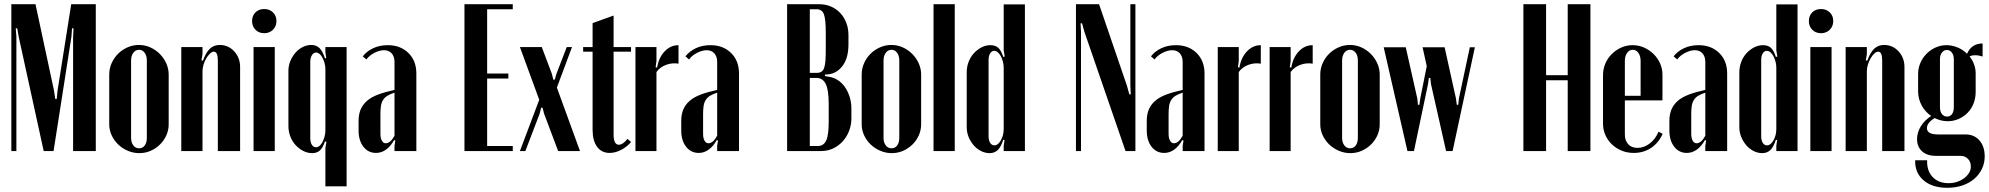

<svg xmlns="http://www.w3.org/2000/svg" viewBox="-20 -719 9468 914"><path d="M436 0H328V-544L330 -584H323L320 -544L235 0H188L69 -544L62 -584H55L58 -544V0H34V-699H149L237 -288L243 -248H250L254 -288L319 -699H436Z M641 -505Q670 -505 695.5 -493.5Q721 -482 740.5 -462.5Q760 -443 771.5 -417.5Q783 -392 783 -364V-127Q783 -100 772 -75Q761 -50 741.5 -31Q722 -12 697 -1Q672 10 643 10Q615 10 589 -1Q563 -12 543 -31Q523 -50 511.5 -75Q500 -100 500 -127V-364Q500 -393 511.5 -418.5Q523 -444 542 -463Q561 -482 587 -493.5Q613 -505 641 -505ZM642 -482Q625 -482 614.5 -467.5Q604 -453 604 -431V-63Q604 -41 614.5 -27Q625 -13 642 -13Q659 -13 669 -26.5Q679 -40 679 -63V-431Q679 -454 668.5 -468Q658 -482 642 -482Z M946 -430Q960 -469 979 -487Q998 -505 1026 -505Q1067 -505 1095 -474.5Q1123 -444 1123 -400V0H1017V-431Q1017 -473 998 -473Q989 -473 979.5 -464Q970 -455 962 -441.5Q954 -428 949 -411.5Q944 -395 944 -380V0H843V-495H944V-461L939 -432Z M1180 -619Q1180 -644 1196 -660Q1212 -676 1238 -676Q1263 -676 1279.5 -660Q1296 -644 1296 -619Q1296 -594 1279.5 -577.5Q1263 -561 1238 -561Q1212 -561 1196 -577.5Q1180 -594 1180 -619ZM1288 -495V0H1187V-495Z M1529 -495H1630V168H1529V-15L1534 -44L1527 -46Q1517 -15 1502.5 -2.5Q1488 10 1466 10Q1444 10 1423.5 -0.5Q1403 -11 1387 -28.5Q1371 -46 1362 -69.5Q1353 -93 1353 -119V-382Q1353 -406 1362 -428Q1371 -450 1386 -467.5Q1401 -485 1421 -495Q1441 -505 1462 -505Q1485 -505 1500.5 -490.5Q1516 -476 1527 -441L1533 -443L1529 -470ZM1529 -390Q1529 -405 1525 -419Q1521 -433 1515 -444.5Q1509 -456 1501 -462.5Q1493 -469 1485 -469Q1473 -469 1465 -456.5Q1457 -444 1457 -424V-62Q1457 -42 1464.5 -30Q1472 -18 1484 -18Q1493 -18 1501 -24.5Q1509 -31 1515 -42.5Q1521 -54 1525 -68.5Q1529 -83 1529 -98Z M1687 -143Q1687 -174 1696.5 -197Q1706 -220 1726 -238Q1746 -256 1779 -268.5Q1812 -281 1858 -291V-424Q1858 -450 1844.5 -465Q1831 -480 1808 -480Q1787 -480 1762.5 -467.5Q1738 -455 1724 -436L1707 -451Q1727 -476 1757.5 -490Q1788 -504 1826 -504Q1886 -504 1924 -467Q1962 -430 1962 -369V0H1858V-25L1862 -50L1856 -52Q1840 -23 1818 -7Q1796 9 1770 9Q1733 9 1710 -20.5Q1687 -50 1687 -98ZM1816 -37Q1839 -37 1858 -73V-278Q1837 -271 1824 -263Q1811 -255 1803.5 -243Q1796 -231 1793.5 -215Q1791 -199 1791 -176V-82Q1791 -61 1798 -49Q1805 -37 1816 -37Z M2421 -699V-675H2299V-369H2400V-345H2299V-24H2421V0H2191V-699Z M2559 -495 2607 -368 2614 -340H2621L2629 -368L2678 -495H2703L2631 -302L2741 0H2637L2570 -178L2563 -206H2556L2549 -178L2481 0H2455L2547 -244L2455 -495Z M2882 9Q2844 9 2822.5 -20Q2801 -49 2801 -101V-473H2756V-495H2801V-609L2901 -645V-495H2984V-473H2901V-78Q2901 -30 2926 -30Q2945 -30 2967 -58L2984 -43Q2965 -20 2937 -5.5Q2909 9 2882 9Z M3105 -495V-428L3101 -399L3108 -397Q3116 -445 3144 -474.5Q3172 -504 3210 -504V-416Q3179 -421 3150 -410Q3121 -399 3105 -376V0H3005V-495Z M3223 -143Q3223 -174 3232.5 -197Q3242 -220 3262 -238Q3282 -256 3315 -268.5Q3348 -281 3394 -291V-424Q3394 -450 3380.5 -465Q3367 -480 3344 -480Q3323 -480 3298.5 -467.5Q3274 -455 3260 -436L3243 -451Q3263 -476 3293.5 -490Q3324 -504 3362 -504Q3422 -504 3460 -467Q3498 -430 3498 -369V0H3394V-25L3398 -50L3392 -52Q3376 -23 3354 -7Q3332 9 3306 9Q3269 9 3246 -20.5Q3223 -50 3223 -98ZM3352 -37Q3375 -37 3394 -73V-278Q3373 -271 3360 -263Q3347 -255 3339.5 -243Q3332 -231 3329.5 -215Q3327 -199 3327 -176V-82Q3327 -61 3334 -49Q3341 -37 3352 -37Z M4019 -508Q4019 -444 3992 -407Q3965 -370 3923 -365L3907 -364V-357L3923 -354Q3947 -351 3967 -338.5Q3987 -326 4001.5 -305.5Q4016 -285 4024.5 -258.5Q4033 -232 4033 -202V-155Q4033 -125 4022.5 -97Q4012 -69 3993 -47.5Q3974 -26 3947.5 -13Q3921 0 3889 0H3727V-699H3879Q3910 -699 3935.5 -688Q3961 -677 3979.5 -657.5Q3998 -638 4008.5 -611Q4019 -584 4019 -552ZM3867 -372Q3881 -372 3890 -377.5Q3899 -383 3903.5 -396.5Q3908 -410 3909.5 -431.5Q3911 -453 3911 -485V-564Q3911 -628 3902 -651.5Q3893 -675 3867 -675H3835V-372ZM3925 -224Q3925 -292 3910.5 -320Q3896 -348 3867 -348H3835V-24H3874Q3900 -24 3912.5 -49Q3925 -74 3925 -141Z M4223 -505Q4252 -505 4277.5 -493.5Q4303 -482 4322.5 -462.5Q4342 -443 4353.5 -417.5Q4365 -392 4365 -364V-127Q4365 -100 4354 -75Q4343 -50 4323.5 -31Q4304 -12 4279 -1Q4254 10 4225 10Q4197 10 4171 -1Q4145 -12 4125 -31Q4105 -50 4093.5 -75Q4082 -100 4082 -127V-364Q4082 -393 4093.5 -418.5Q4105 -444 4124 -463Q4143 -482 4169 -493.5Q4195 -505 4223 -505ZM4224 -482Q4207 -482 4196.5 -467.5Q4186 -453 4186 -431V-63Q4186 -41 4196.5 -27Q4207 -13 4224 -13Q4241 -13 4251 -26.5Q4261 -40 4261 -63V-431Q4261 -454 4250.5 -468Q4240 -482 4224 -482Z M4424 -699H4525V0H4424Z M4762 -52 4756 -54Q4745 -19 4729.5 -4.5Q4714 10 4691 10Q4670 10 4650 0Q4630 -10 4615 -27.5Q4600 -45 4591 -67Q4582 -89 4582 -113V-375Q4582 -401 4591 -424.5Q4600 -448 4616 -465.5Q4632 -483 4652.5 -493.5Q4673 -504 4695 -504Q4718 -504 4732 -491.5Q4746 -479 4756 -448L4763 -450L4758 -479V-698H4859V0H4758V-25ZM4758 -397Q4758 -412 4754 -426.5Q4750 -441 4744 -452Q4738 -463 4730 -470Q4722 -477 4713 -477Q4701 -477 4693.5 -465Q4686 -453 4686 -433V-71Q4686 -51 4693.5 -39Q4701 -27 4714 -27Q4731 -27 4744.5 -51Q4758 -75 4758 -105Z M5345 -310 5356 -270H5363L5361 -310V-699H5385V0H5338L5142 -568L5131 -608H5124L5126 -568V0H5102V-699H5212Z M5439 -143Q5439 -174 5448.5 -197Q5458 -220 5478 -238Q5498 -256 5531 -268.5Q5564 -281 5610 -291V-424Q5610 -450 5596.5 -465Q5583 -480 5560 -480Q5539 -480 5514.5 -467.5Q5490 -455 5476 -436L5459 -451Q5479 -476 5509.5 -490Q5540 -504 5578 -504Q5638 -504 5676 -467Q5714 -430 5714 -369V0H5610V-25L5614 -50L5608 -52Q5592 -23 5570 -7Q5548 9 5522 9Q5485 9 5462 -20.5Q5439 -50 5439 -98ZM5568 -37Q5591 -37 5610 -73V-278Q5589 -271 5576 -263Q5563 -255 5555.5 -243Q5548 -231 5545.5 -215Q5543 -199 5543 -176V-82Q5543 -61 5550 -49Q5557 -37 5568 -37Z M5877 -495V-428L5873 -399L5880 -397Q5888 -445 5916 -474.5Q5944 -504 5982 -504V-416Q5951 -421 5922 -410Q5893 -399 5877 -376V0H5777V-495Z M6124 -495V-428L6120 -399L6127 -397Q6135 -445 6163 -474.5Q6191 -504 6229 -504V-416Q6198 -421 6169 -410Q6140 -399 6124 -376V0H6024V-495Z M6406 -505Q6435 -505 6460.5 -493.5Q6486 -482 6505.5 -462.5Q6525 -443 6536.5 -417.5Q6548 -392 6548 -364V-127Q6548 -100 6537 -75Q6526 -50 6506.5 -31Q6487 -12 6462 -1Q6437 10 6408 10Q6380 10 6354 -1Q6328 -12 6308 -31Q6288 -50 6276.5 -75Q6265 -100 6265 -127V-364Q6265 -393 6276.5 -418.5Q6288 -444 6307 -463Q6326 -482 6352 -493.5Q6378 -505 6406 -505ZM6407 -482Q6390 -482 6379.5 -467.5Q6369 -453 6369 -431V-63Q6369 -41 6379.5 -27Q6390 -13 6407 -13Q6424 -13 6434 -26.5Q6444 -40 6444 -63V-431Q6444 -454 6433.5 -468Q6423 -482 6407 -482Z M6567 -494H6672L6727 -250L6730 -220H6737L6741 -250L6772 -404L6752 -494H6857L6911 -250L6915 -220H6922L6925 -250L6977 -494H7001L6895 0H6864L6792 -319L6789 -348H6782L6778 -319L6711 0H6680Z M7340 -699V-361H7443V-699H7551V0H7443V-337H7340V0H7232V-699Z M7611 -361Q7611 -390 7622 -416Q7633 -442 7652.5 -461.5Q7672 -481 7697.5 -492.5Q7723 -504 7752 -504Q7781 -504 7806.5 -492.5Q7832 -481 7851.5 -462Q7871 -443 7882.5 -417.5Q7894 -392 7894 -363V-241H7715V-79Q7715 -50 7731 -32.5Q7747 -15 7775 -15Q7806 -15 7833.5 -36Q7861 -57 7875 -92L7895 -82Q7876 -39 7840 -15Q7804 9 7757 9Q7726 9 7699.5 -2Q7673 -13 7653.5 -31.5Q7634 -50 7622.5 -75.5Q7611 -101 7611 -131ZM7790 -263V-429Q7790 -452 7779.5 -467Q7769 -482 7753 -482Q7736 -482 7725.5 -467Q7715 -452 7715 -429V-263Z M7927 -143Q7927 -174 7936.5 -197Q7946 -220 7966 -238Q7986 -256 8019 -268.5Q8052 -281 8098 -291V-424Q8098 -450 8084.5 -465Q8071 -480 8048 -480Q8027 -480 8002.5 -467.5Q7978 -455 7964 -436L7947 -451Q7967 -476 7997.5 -490Q8028 -504 8066 -504Q8126 -504 8164 -467Q8202 -430 8202 -369V0H8098V-25L8102 -50L8096 -52Q8080 -23 8058 -7Q8036 9 8010 9Q7973 9 7950 -20.5Q7927 -50 7927 -98ZM8056 -37Q8079 -37 8098 -73V-278Q8077 -271 8064 -263Q8051 -255 8043.5 -243Q8036 -231 8033.5 -215Q8031 -199 8031 -176V-82Q8031 -61 8038 -49Q8045 -37 8056 -37Z M8440 -52 8434 -54Q8423 -19 8407.5 -4.5Q8392 10 8369 10Q8348 10 8328 0Q8308 -10 8293 -27.5Q8278 -45 8269 -67Q8260 -89 8260 -113V-375Q8260 -401 8269 -424.5Q8278 -448 8294 -465.5Q8310 -483 8330.5 -493.5Q8351 -504 8373 -504Q8396 -504 8410 -491.5Q8424 -479 8434 -448L8441 -450L8436 -479V-698H8537V0H8436V-25ZM8436 -397Q8436 -412 8432 -426.5Q8428 -441 8422 -452Q8416 -463 8408 -470Q8400 -477 8391 -477Q8379 -477 8371.5 -465Q8364 -453 8364 -433V-71Q8364 -51 8371.5 -39Q8379 -27 8392 -27Q8409 -27 8422.5 -51Q8436 -75 8436 -105Z M8591 -619Q8591 -644 8607 -660Q8623 -676 8649 -676Q8674 -676 8690.5 -660Q8707 -644 8707 -619Q8707 -594 8690.5 -577.5Q8674 -561 8649 -561Q8623 -561 8607 -577.5Q8591 -594 8591 -619ZM8699 -495V0H8598V-495Z M8869 -430Q8883 -469 8902 -487Q8921 -505 8949 -505Q8990 -505 9018 -474.5Q9046 -444 9046 -400V0H8940V-431Q8940 -473 8921 -473Q8912 -473 8902.5 -464Q8893 -455 8885 -441.5Q8877 -428 8872 -411.5Q8867 -395 8867 -380V0H8766V-495H8867V-461L8862 -432Z M9250 175Q9178 175 9136.5 139Q9095 103 9097 44H9154Q9152 94 9180 123.5Q9208 153 9256 153Q9278 153 9297 146.5Q9316 140 9330.5 129Q9345 118 9353.5 104Q9362 90 9362 74Q9362 51 9348 37Q9334 23 9313 23H9196Q9154 23 9130 1.5Q9106 -20 9106 -57Q9106 -88 9123.5 -117Q9141 -146 9173 -167Q9144 -187 9127.5 -218Q9111 -249 9111 -284V-367Q9111 -395 9122 -420Q9133 -445 9151.5 -463.5Q9170 -482 9194.5 -493Q9219 -504 9246 -504Q9272 -504 9298 -493.5Q9324 -483 9344 -463Q9365 -512 9418 -512V-450Q9400 -456 9383 -456Q9365 -456 9356 -450Q9370 -433 9377.5 -412Q9385 -391 9385 -370V-282Q9385 -252 9375 -226.5Q9365 -201 9347 -182.5Q9329 -164 9304.5 -153Q9280 -142 9252 -142Q9219 -142 9190 -157Q9153 -135 9153 -109Q9153 -79 9206 -79H9337Q9378 -79 9403 -50.5Q9428 -22 9428 26Q9428 58 9414.5 85.5Q9401 113 9377.5 133Q9354 153 9321.5 164Q9289 175 9250 175ZM9215 -208Q9215 -188 9224.5 -176Q9234 -164 9249 -164Q9264 -164 9272.5 -176Q9281 -188 9281 -208V-437Q9281 -457 9271.5 -469Q9262 -481 9248 -481Q9234 -481 9224.5 -469Q9215 -457 9215 -437Z"/></svg>

Font: Moniqa Extra Bold Narrow Heading
Style: Regular
Weight: 800
Width: 4
Designer: Rajesh Rajput
Foundry: Rajesh Rajput
Version: Version 1.000;December 15, 2022;FontCreator 14.0.0.2794 32-b